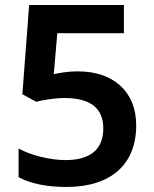

<svg xmlns="http://www.w3.org/2000/svg" viewBox="-20 -734 612 764"><path d="M291 -450C244 -450 216 -443 194 -439L208 -602H473V-714H96L69 -359L124 -329C151 -336 199 -344 236 -344C342 -344 391 -302 391 -223C391 -136 335 -97 241 -97C179 -97 103 -116 54 -143V-29C101 -3 169 10 244 10C424 10 522 -82 522 -235C522 -373 427 -450 291 -450Z"/></svg>

Font: Noto Sans Vithkuqi SemiBold
Style: Regular
Weight: 600
Version: Version 1.001